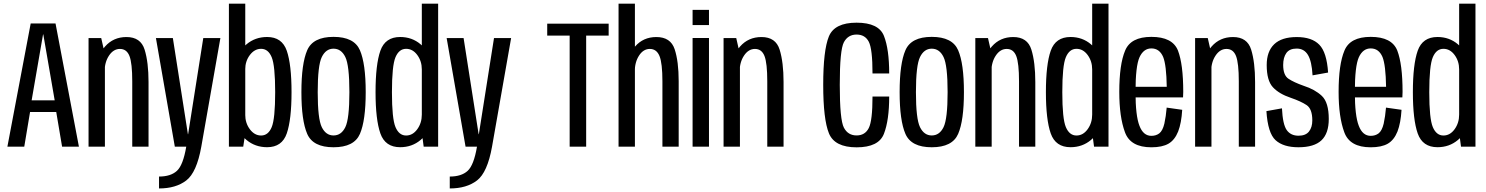

<svg xmlns="http://www.w3.org/2000/svg" viewBox="-20 -805 8156 1054"><path d="M20.6 0H113.2L145 -190.2H288.7L320.8 0H413.2L284.8 -676.3H148.5ZM153.7 -254.4 216.3 -616.1H217.7L280.2 -254.4Z M466.1 0H555.9V-506.9L535.6 -596.2H466.1ZM706 0H795.4V-354.4Q795.4 -463.1 773.9 -532.4Q752.5 -601.7 674.2 -601.7Q602.2 -601.7 556.6 -549.6Q511 -497.5 511 -431.8L554.2 -410.6Q554.2 -463.8 578.6 -500.1Q602.9 -536.4 638.4 -536.4Q675.5 -536.4 690.8 -497.3Q706 -458.2 706 -358.3Z M939.7 0H1085.1L1189.9 -596.2H1095.9L1012.7 -68.4H1011.5L928.9 -596.2H835.9ZM853 229.5Q945.5 229.5 1002.6 185.6Q1059.7 141.8 1085.1 0L1002.5 -0.2Q985.3 101.8 951.1 133Q916.9 164.2 853 164.2Z M1236.6 0H1315.3L1326.4 -73.1V-785H1236.6ZM1446.4 3.1Q1528.3 3.1 1554.4 -72.9Q1580.4 -148.9 1580.4 -299.2Q1580.4 -450.3 1554.4 -526.1Q1528.3 -601.9 1446.4 -601.9Q1380.8 -601.9 1333.2 -561.8Q1285.7 -521.6 1285.7 -467.1L1326.2 -423.9Q1326.2 -469.3 1351.8 -503.2Q1377.5 -537 1413.3 -537Q1452.4 -537 1471.5 -490.8Q1490.6 -444.6 1490.6 -299Q1490.6 -152.9 1471.5 -107Q1452.4 -61.1 1413.3 -61.1Q1377.5 -61.1 1351.8 -95.2Q1326.2 -129.2 1326.2 -175.9L1285.7 -131.1Q1285.7 -76.5 1333.2 -36.7Q1380.8 3.1 1446.4 3.1Z M1810.8 3.4Q1924.2 3.4 1955.9 -70.1Q1987.6 -143.5 1987.6 -299.3Q1987.6 -455.7 1955.9 -529.1Q1924.2 -602.6 1810.8 -602.6Q1698.2 -602.6 1666.4 -529.1Q1634.6 -455.7 1634.6 -299.3Q1634.6 -143.5 1666.4 -70.1Q1698.2 3.4 1810.8 3.4ZM1810.8 -61.4Q1769.1 -61.4 1746.6 -106.7Q1724.1 -152.1 1724.1 -299.1Q1724.1 -446.5 1746.6 -492.1Q1769.1 -537.8 1810.8 -537.8Q1853.3 -537.8 1875.6 -492.1Q1898 -446.5 1898 -299.1Q1898 -152.1 1875.6 -106.7Q1853.3 -61.4 1810.8 -61.4Z M2305.8 0H2385.2V-785H2295.6V-77.2ZM2176.7 3.1Q2241.8 3.1 2289 -36.7Q2336.1 -76.5 2336.1 -131.1L2295.6 -175.9Q2295.6 -129.9 2270.6 -95.5Q2245.6 -61.1 2209.3 -61.1Q2170.7 -61.1 2151.1 -107.2Q2131.6 -153.2 2131.6 -299Q2131.6 -445 2151.1 -491Q2170.7 -537 2209.3 -537Q2245.6 -537 2270.6 -503.2Q2295.6 -469.3 2295.6 -423.9L2336.1 -467.1Q2336.1 -521.6 2289 -561.8Q2241.8 -601.9 2176.7 -601.9Q2094.7 -601.9 2068.1 -526.5Q2041.6 -451.2 2041.6 -299.2Q2041.6 -148.1 2068.1 -72.5Q2094.7 3.1 2176.7 3.1Z M2535.7 0H2681.1L2785.9 -596.2H2691.9L2608.7 -68.4H2607.5L2524.9 -596.2H2431.9ZM2449 229.5Q2541.5 229.5 2598.6 185.6Q2655.7 141.8 2681.1 0L2598.5 -0.2Q2581.3 101.8 2547.1 133Q2512.9 164.2 2449 164.2Z M3107.2 0H3197.8V-609.7H3321.3V-675H2984V-609.7H3107.2Z M3375.6 0H3465.4V-785H3375.6ZM3616.4 0H3705.7V-359Q3705.7 -467.7 3683.6 -534.7Q3661.4 -601.7 3583.1 -601.7Q3511.1 -601.7 3466.2 -549.6Q3421.4 -497.5 3421.4 -431.8L3464.5 -410.6Q3464.5 -463.8 3488.2 -500.1Q3511.8 -536.4 3547.3 -536.4Q3584.4 -536.4 3600.4 -497.3Q3616.4 -458.2 3616.4 -358.3Z M3782 0H3872V-596.5H3782ZM3782 -751V-667.3H3872V-751Z M3952.1 0H4041.9V-506.9L4021.6 -596.2H3952.1ZM4192 0H4281.4V-354.4Q4281.4 -463.1 4259.9 -532.4Q4238.5 -601.7 4160.2 -601.7Q4088.2 -601.7 4042.6 -549.6Q3997 -497.5 3997 -431.8L4040.2 -410.6Q4040.2 -463.8 4064.6 -500.1Q4088.9 -536.4 4124.4 -536.4Q4161.5 -536.4 4176.8 -497.3Q4192 -458.2 4192 -358.3Z M4682.5 3.8Q4803.7 3.8 4832.5 -70.7Q4861.3 -145.2 4861.3 -274.9H4769.7Q4769.7 -142.4 4749.1 -101.9Q4728.5 -61.5 4682.3 -61.5Q4635.1 -61.5 4612.6 -104.2Q4590 -147 4590 -339.4Q4590 -531.2 4612.6 -573.2Q4635.3 -615.3 4682.3 -615.3Q4728.7 -615.3 4749.2 -576Q4769.7 -536.7 4769.7 -401.7H4861.3Q4861.3 -534.6 4832.6 -607.6Q4803.9 -680.5 4682.3 -680.5Q4561 -680.5 4530.1 -604.7Q4499.1 -528.9 4499.1 -339.4Q4499.1 -149.9 4530.5 -73.1Q4561.8 3.8 4682.5 3.8Z M5094.8 3.4Q5208.2 3.4 5239.9 -70.1Q5271.6 -143.5 5271.6 -299.3Q5271.6 -455.7 5239.9 -529.1Q5208.2 -602.6 5094.8 -602.6Q4982.2 -602.6 4950.4 -529.1Q4918.6 -455.7 4918.6 -299.3Q4918.6 -143.5 4950.4 -70.1Q4982.2 3.4 5094.8 3.4ZM5094.8 -61.4Q5053.1 -61.4 5030.6 -106.7Q5008.1 -152.1 5008.1 -299.1Q5008.1 -446.5 5030.6 -492.1Q5053.1 -537.8 5094.8 -537.8Q5137.3 -537.8 5159.6 -492.1Q5182 -446.5 5182 -299.1Q5182 -152.1 5159.6 -106.7Q5137.3 -61.4 5094.8 -61.4Z M5334.1 0H5423.9V-506.9L5403.6 -596.2H5334.1ZM5574 0H5663.4V-354.4Q5663.4 -463.1 5641.9 -532.4Q5620.5 -601.7 5542.2 -601.7Q5470.2 -601.7 5424.6 -549.6Q5379 -497.5 5379 -431.8L5422.2 -410.6Q5422.2 -463.8 5446.6 -500.1Q5470.9 -536.4 5506.4 -536.4Q5543.5 -536.4 5558.8 -497.3Q5574 -458.2 5574 -358.3Z M5985.8 0H6065.2V-785H5975.6V-77.2ZM5856.7 3.1Q5921.8 3.1 5969 -36.7Q6016.1 -76.5 6016.1 -131.1L5975.6 -175.9Q5975.6 -129.9 5950.6 -95.5Q5925.6 -61.1 5889.3 -61.1Q5850.7 -61.1 5831.1 -107.2Q5811.6 -153.2 5811.6 -299Q5811.6 -445 5831.1 -491Q5850.7 -537 5889.3 -537Q5925.6 -537 5950.6 -503.2Q5975.6 -469.3 5975.6 -423.9L6016.1 -467.1Q6016.1 -521.6 5969 -561.8Q5921.8 -601.9 5856.7 -601.9Q5774.7 -601.9 5748.1 -526.5Q5721.6 -451.2 5721.6 -299.2Q5721.6 -148.1 5748.1 -72.5Q5774.7 3.1 5856.7 3.1Z M6300.5 3.6V-59.3Q6256 -59.3 6235.1 -114.6Q6213.5 -169.2 6213.5 -300.1Q6213.5 -442.5 6235.5 -490.9Q6257.8 -539.2 6300.7 -539.2Q6345.2 -539.2 6365.3 -492.2Q6383.1 -447.9 6385 -328.6H6203.9V-270.2H6474.4Q6475.5 -285.2 6475.5 -300.7Q6475.5 -452.5 6446.4 -527.8Q6416.4 -602.6 6300.7 -602.6Q6187.2 -602.6 6156.4 -527.1Q6124.4 -451.5 6124.4 -300.5Q6124.4 -163.2 6155.5 -79.2Q6185.4 3.6 6300.5 3.6ZM6300.5 -59.3V3.6Q6360 3.6 6394.6 -16.3Q6428.8 -36.3 6447.6 -83.2Q6465.6 -129.9 6469.8 -202.2L6384.6 -214.3Q6380.6 -166.1 6371.9 -126.4Q6362.5 -87.1 6343.9 -72.8Q6326 -59.3 6300.5 -59.3Z M6540.6 0H6630.4V-506.9L6610.1 -596.2H6540.6ZM6780.5 0H6869.9V-354.4Q6869.9 -463.1 6848.4 -532.4Q6827 -601.7 6748.7 -601.7Q6676.7 -601.7 6631.1 -549.6Q6585.5 -497.5 6585.5 -431.8L6628.7 -410.6Q6628.7 -463.8 6653.1 -500.1Q6677.4 -536.4 6712.9 -536.4Q6750 -536.4 6765.3 -497.3Q6780.5 -458.2 6780.5 -358.3Z M7107.9 3.4Q7193.6 3.4 7234 -34.5Q7274.4 -72.4 7274.4 -151.8Q7274.4 -242.5 7236.5 -278.4Q7198.5 -314.2 7136.6 -334Q7082.3 -353.2 7053.2 -372.7Q7024.1 -392.1 7024.1 -448.4Q7024.1 -489.6 7041.6 -514Q7059.2 -538.4 7098.1 -538.4Q7139.3 -538.4 7160.3 -503Q7181.2 -467.6 7185.4 -391.4L7270.7 -406.7Q7263.4 -517.9 7222.3 -559.7Q7181.3 -601.6 7098.7 -601.6Q7016 -601.6 6974.8 -562.2Q6933.7 -522.7 6933.7 -447.8Q6933.7 -362.8 6967.7 -326.1Q7001.7 -289.5 7065.7 -268.1Q7121.3 -249 7152.7 -228.1Q7184 -207.3 7184 -144Q7184 -106.2 7165.8 -83.1Q7147.7 -60 7108.3 -60Q7065.5 -60 7043.5 -91.1Q7021.6 -122.3 7017.4 -210.3L6932.1 -195Q6939.8 -74.1 6982.4 -35.4Q7025.1 3.4 7107.9 3.4Z M7504.5 3.6V-59.3Q7460 -59.3 7439.1 -114.6Q7417.5 -169.2 7417.5 -300.1Q7417.5 -442.5 7439.5 -490.9Q7461.8 -539.2 7504.7 -539.2Q7549.2 -539.2 7569.3 -492.2Q7587.1 -447.9 7589 -328.6H7407.9V-270.2H7678.4Q7679.5 -285.2 7679.5 -300.7Q7679.5 -452.5 7650.4 -527.8Q7620.4 -602.6 7504.7 -602.6Q7391.2 -602.6 7360.4 -527.1Q7328.4 -451.5 7328.4 -300.5Q7328.4 -163.2 7359.5 -79.2Q7389.4 3.6 7504.5 3.6ZM7504.5 -59.3V3.6Q7564 3.6 7598.6 -16.3Q7632.8 -36.3 7651.6 -83.2Q7669.6 -129.9 7673.8 -202.2L7588.6 -214.3Q7584.6 -166.1 7575.9 -126.4Q7566.5 -87.1 7547.9 -72.8Q7530 -59.3 7504.5 -59.3Z M8000.3 0H8079.7V-785H7990.1V-77.2ZM7871.2 3.1Q7936.3 3.1 7983.5 -36.7Q8030.6 -76.5 8030.6 -131.1L7990.1 -175.9Q7990.1 -129.9 7965.1 -95.5Q7940.1 -61.1 7903.8 -61.1Q7865.2 -61.1 7845.6 -107.2Q7826.1 -153.2 7826.1 -299Q7826.1 -445 7845.6 -491Q7865.2 -537 7903.8 -537Q7940.1 -537 7965.1 -503.2Q7990.1 -469.3 7990.1 -423.9L8030.6 -467.1Q8030.6 -521.6 7983.5 -561.8Q7936.3 -601.9 7871.2 -601.9Q7789.2 -601.9 7762.6 -526.5Q7736.1 -451.2 7736.1 -299.2Q7736.1 -148.1 7762.6 -72.5Q7789.2 3.1 7871.2 3.1Z"/></svg>

Font: Anybody Thin Condensed
Style: Regular
Weight: 100
Width: 3
Version: Version 1.113;gftools[0.9.25]